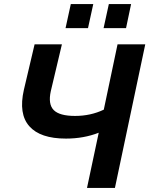

<svg xmlns="http://www.w3.org/2000/svg" viewBox="-20 -929 738 949"><path d="M304 -790 330 -909H441L415 -790ZM492 -790 518 -909H628L603 -790ZM561 -710H698L548 0H410L468 -273Q394 -244 306 -244Q179 -244 125 -305Q71 -366 98 -485L151 -710H286L231 -478Q217 -414 245.5 -385Q274 -356 351 -356Q428 -356 493 -387Z"/></svg>

Font: Raleway-v4020
Style: Bold Italic
Weight: 700
Italic angle: -12°
Designer: Matt McInerney, Pablo Impallari, Rodrigo Fuenzalida
Foundry: Matt McInerney, Pablo Impallari, Rodrigo Fuenzalida
Version: Version 4.020;PS 004.020;hotconv 1.0.88;makeotf.lib2.5.64775